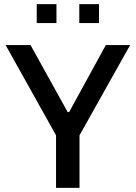

<svg xmlns="http://www.w3.org/2000/svg" viewBox="-20 -905 655 925"><path d="M250 0V-253L7 -688H127L306 -365H313L490 -688H607L363 -253V0ZM157 -794V-885H252V-794ZM362 -794V-885H457V-794Z"/></svg>

Font: Saira Thin Medium
Style: Regular
Weight: 500
Version: Version 1.101